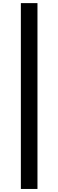

<svg xmlns="http://www.w3.org/2000/svg" viewBox="-20 -982 376 1236"><path d="M221.2 -961.9V234.4H114.3V-961.9Z"/></svg>

Font: Inter Cardless Tabular Medium
Style: Regular
Weight: 500
Designer: Rasmus Andersson
Foundry: rsms
Version: Version 4.000;git-4fc901f